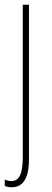

<svg xmlns="http://www.w3.org/2000/svg" viewBox="-22 -547 219 809"><path d="M27 242C67 242 100 216 100 125V-527H74V115C74 179 62 216 26 216C16 216 5 213 -2 209V236C4 239 13 242 27 242Z"/></svg>

Font: Noto Sans Armenian ExtraCondensed Thin
Style: Regular
Weight: 100
Width: 2
Designer: Monotype Design Team
Foundry: Monotype Imaging Inc.
Version: Version 2.008